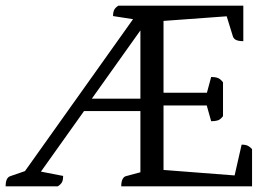

<svg xmlns="http://www.w3.org/2000/svg" viewBox="-23 -661 976 681"><path d="M-3 0Q-3 -16 1 -24.5Q5 -33 13 -36L71 -56L42 -21L466 -617L494 -586L378 -604Q378 -618 382 -626Q386 -634 397 -641H840V-515Q824 -515 815 -519Q806 -523 803 -532L778 -613L792 -604L546 -586L557 -599V-325L547 -332H720L709 -325L726 -388Q740 -388 749.5 -384.5Q759 -381 768 -369V-249Q759 -237 749.5 -234Q740 -231 726 -231L708 -295L720 -287H547L557 -295V-48L547 -59L819 -38L806 -25L834 -148Q848 -148 856 -144Q864 -140 871 -132V0H407Q407 -16 411.5 -25Q416 -34 423 -36L490 -54L475 -38V-280L483 -267H263L285 -281L107 -31L98 -57L201 -37Q201 -24 197.5 -16Q194 -8 182 0ZM292 -296 287 -311H483L475 -298V-576L482 -563Z"/></svg>

Font: Petrona
Style: Regular
Weight: 400
Designer: Ringo R. Seeber
Foundry: Ringo R. Seeber
Version: Version 2.001; ttfautohint (v1.8.3)